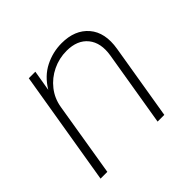

<svg xmlns="http://www.w3.org/2000/svg" viewBox="-138 -707 861 861"><g transform="rotate(-45 292.5 -276.5)"><path d="M146 -352.5 87.9 0H44.9L135.7 -545.9H177.2L160.6 -447.3Q193.8 -502.4 244.4 -527.8Q294.9 -553.2 351.1 -553.2Q435.1 -553.2 479.5 -501.2Q523.9 -449.2 508.8 -358.9L449.2 0H406.7L466.3 -358.9Q478 -429.7 444.3 -471.4Q410.6 -513.2 342.3 -513.2Q294.9 -513.2 252.9 -492.9Q210.9 -472.7 182.4 -436.5Q153.8 -400.4 146 -352.5Z"/></g></svg>

Font: Inter Extra Light
Style: Italic
Weight: 200
Italic angle: -9.39999°
Designer: Rasmus Andersson
Foundry: rsms
Version: Version 4.000;git-3c8e0fc